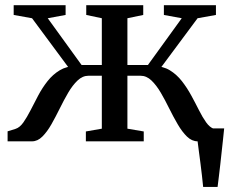

<svg xmlns="http://www.w3.org/2000/svg" viewBox="-20 -558 907 758"><path d="M782 180Q780 159 777.2 134.5Q774.5 110 771.2 85.2Q768 60.5 765 38.2Q762 16 760 -1L721 -51H865Q863 -31 860.5 -7.5Q858 16 855.2 40.8Q852.5 65.5 849.8 90.2Q847 115 844.2 138Q841.5 161 839 180ZM10 0V-39.5L42 -49.5Q58.5 -55 72.5 -75Q86.5 -95 100.8 -123Q115 -151 131 -181.2Q147 -211.5 167.8 -237.8Q188.5 -264 215.8 -280.5Q243 -297 279 -297L275 -258.5L106.5 -486L34 -499V-537.5H239V-499L168.5 -486L302 -301.5H382V-486L320.5 -499V-537.5H545.5V-499L483 -486V-301.5H564L697.5 -486L627 -499V-537.5H832.5V-499L760 -486L591 -258.5L587.5 -297Q623.5 -297 650.5 -280.5Q677.5 -264 698 -237.8Q718.5 -211.5 735 -181.2Q751.5 -151 765.5 -123Q779.5 -95 793.8 -75Q808 -55 824.5 -49.5L856.5 -39.5V0H761Q737.5 0 718.2 -18.8Q699 -37.5 681.8 -67Q664.5 -96.5 648.2 -129.5Q632 -162.5 614.8 -192Q597.5 -221.5 578 -240.2Q558.5 -259 534.5 -259H483V-50L547.5 -39V0H319V-39L382 -50V-259H329.5Q306 -259 286.2 -240.2Q266.5 -221.5 249.2 -192Q232 -162.5 215.8 -129.5Q199.5 -96.5 182.8 -67Q166 -37.5 147.2 -18.8Q128.5 0 106 0Z"/></svg>

Font: Merriweather 60pt
Style: Regular
Weight: 400
Version: Version 2.100